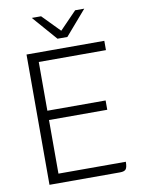

<svg xmlns="http://www.w3.org/2000/svg" viewBox="-96 -951 752 1016"><g transform="rotate(-10 280.0 -443.0)"><path d="M505 -50Q505 -21 497 -10.5Q489 0 465 0H86V-700H504V-650H143V-388H456V-338H143V-50ZM147 -886H197L289 -792L380 -886H429L315 -754H262Z"/></g></svg>

Font: Krub Light
Style: Regular
Weight: 300
Designer: Ekaluck Peanpanawate
Foundry: Cadson Demak Co.,Ltd.
Version: Version 1.000; ttfautohint (v1.6)